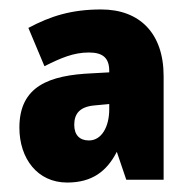

<svg xmlns="http://www.w3.org/2000/svg" viewBox="-20 -742 403 406"><path d="M194 -722C131 -722 87 -708 40 -683L74 -602C108 -619 135 -631 168 -631C198 -631 211 -619 211 -592V-589L175 -587C84 -583 21 -560 21 -472C21 -407 59 -356 122 -356C175 -356 206 -380 227 -421L247 -362H326V-581C326 -672 275 -722 194 -722ZM179 -519 211 -522V-511C211 -474 195 -445 168 -445C148 -445 137 -457 137 -478C137 -501 148 -516 179 -519Z"/></svg>

Font: Noto Sans Hebrew Condensed Black
Style: Regular
Weight: 900
Width: 3
Designer: Monotype Design Team
Foundry: Monotype Imaging Inc.
Version: Version 2.004